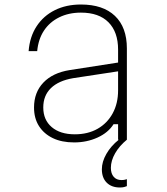

<svg xmlns="http://www.w3.org/2000/svg" viewBox="-20 -620 740 852"><path d="M514 -344V-305L304 -273Q240 -262 206 -229Q172 -196 172 -143Q172 -88 209.5 -56Q247 -24 312 -24Q370 -24 413 -48.5Q456 -73 480 -117Q504 -161 504 -219V-400Q504 -478 461.5 -521Q419 -564 339 -564Q285 -564 242.5 -543Q200 -522 175 -484Q150 -446 145 -393H107Q112 -457 142.5 -503.5Q173 -550 223.5 -575Q274 -600 339 -600Q437 -600 490 -549.5Q543 -499 543 -405V0H504V-69H484Q460 -31 412.5 -9.5Q365 12 309 12Q254 12 214.5 -7Q175 -26 153 -60.5Q131 -95 131 -143Q131 -210 172.5 -253.5Q214 -297 289 -309ZM512 212Q475 212 453.5 190.5Q432 169 432 131Q432 98 452 63Q472 28 507 0L524 -2L543 0Q510 27 491 60Q472 93 472 125Q472 150 484.5 164.5Q497 179 519 179Q528 179 534 177.5Q540 176 543 175V206Q539 208 531 210Q523 212 512 212Z"/></svg>

Font: Martian Mono SemiExpanded Thin
Style: Regular
Weight: 250
Monospace: yes
Version: Version 0.930